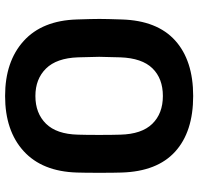

<svg xmlns="http://www.w3.org/2000/svg" viewBox="-32 -718 760 735"><g transform="rotate(-90 347.5 -350.0)"><path d="M348 10Q211 10 135 -59Q59 -128 55 -264Q54 -293 54 -349Q54 -406 55 -435Q59 -568 137 -639Q215 -710 348 -710Q480 -710 558.5 -639Q637 -568 641 -435Q643 -377 643 -349Q643 -322 641 -264Q637 -128 560.5 -59Q484 10 348 10ZM348 -106Q415 -106 454 -146Q493 -186 496 -269Q498 -329 498 -350Q498 -373 496 -431Q493 -513 453 -553.5Q413 -594 348 -594Q282 -594 242 -553.5Q202 -513 200 -431Q199 -402 199 -350Q199 -299 200 -269Q202 -187 241.5 -146.5Q281 -106 348 -106Z"/></g></svg>

Font: Rubik AZ
Style: Regular
Weight: 500
Designer: Hubert and Fischer
Foundry: Hubert & Fischer
Version: Version 2.000